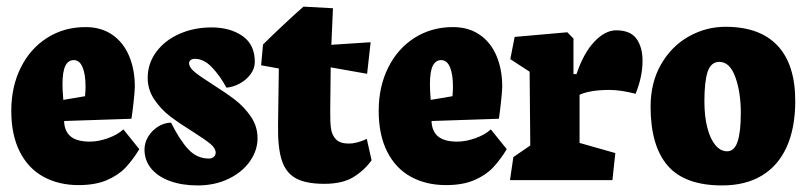

<svg xmlns="http://www.w3.org/2000/svg" viewBox="-20 -546 2448 582"><path d="M402.3 -93.8 354 -153.8Q335.9 -137.2 306.9 -127Q277.8 -116.7 252.4 -116.7Q213.4 -116.7 194.3 -132.3Q175.3 -147.9 174.3 -179.2L378.4 -186Q380.9 -199.7 384.8 -235.6Q388.7 -271.5 388.7 -283.2Q388.7 -335.4 371.3 -376.5Q354 -417.5 320.3 -440.7Q286.6 -463.9 239.3 -463.9Q174.3 -463.9 123 -431.4Q71.8 -398.9 43 -341.1Q14.2 -283.2 14.2 -210Q14.2 -137.2 39.8 -86.4Q65.4 -35.6 111.6 -10.3Q157.7 15.1 218.3 15.1Q268.6 15.1 303.5 0.2Q338.4 -14.6 360.4 -37.8Q382.3 -61 402.3 -93.8ZM239.3 -284.2Q239.3 -270 237.8 -254.4L171.9 -243.2Q169.4 -272.5 169.4 -289.6Q169.4 -328.6 178 -346.2Q186.5 -363.8 203.6 -363.8Q221.2 -363.8 230.2 -342.3Q239.3 -320.8 239.3 -284.2Z M760.7 -127Q760.7 -163.1 740.2 -192.9Q719.7 -222.7 691.9 -243.9Q664.1 -265.1 621.6 -292Q585.4 -314.9 569.3 -328.4Q553.2 -341.8 553.2 -354.5Q553.2 -360.4 557.9 -364Q562.5 -367.7 570.8 -367.7Q597.7 -367.7 622.1 -342.3Q646.5 -316.9 666.5 -280.3Q685.5 -281.7 705.6 -292.2Q725.6 -302.7 739 -320.3Q752.4 -337.9 752.4 -358.4Q752.4 -411.1 714.8 -437Q677.2 -462.9 621.6 -462.9Q567.4 -462.9 522.9 -442.9Q478.5 -422.9 453.1 -387.9Q427.7 -353 427.7 -310.1Q427.7 -273.9 447.8 -244.4Q467.8 -214.8 495.1 -193.8Q522.5 -172.9 564 -147Q601.1 -123.5 617.2 -110.4Q633.3 -97.2 633.8 -83.5Q633.8 -75.7 628.2 -70.6Q622.6 -65.4 612.8 -65.4Q577.1 -65.4 551 -93.3Q524.9 -121.1 498.5 -174.3Q477.5 -173.8 459 -162.1Q440.4 -150.4 429.2 -131.8Q418 -113.3 418 -92.3Q418 -59.6 438.5 -34.9Q459 -10.3 495.6 2.9Q532.2 16.1 578.6 16.1Q631.8 16.1 673.3 -4.2Q714.8 -24.4 737.8 -57.4Q760.7 -90.3 760.7 -127Z M822.8 -166.5Q821.8 -98.6 834 -60.5Q846.2 -22.5 876.7 -5.6Q907.2 11.2 962.9 11.2Q1018.1 11.2 1051 -9Q1084 -29.3 1106.4 -60.1L1091.8 -125Q1089.8 -124 1081.8 -120.6Q1073.7 -117.2 1061.5 -114Q1049.3 -110.8 1037.1 -110.8Q1010.7 -110.8 998.5 -123.5Q986.3 -136.2 983.4 -156Q980.5 -175.8 981 -210L982.4 -341.8L1092.8 -322.3L1103.5 -418L984.4 -410.2L989.3 -521L899.9 -525.9Q874.5 -503.9 836.9 -468.5Q799.3 -433.1 777.3 -411.1L771.5 -348.1L825.2 -338.4Z M1516.1 -93.8 1467.8 -153.8Q1449.7 -137.2 1420.7 -127Q1391.6 -116.7 1366.2 -116.7Q1327.1 -116.7 1308.1 -132.3Q1289.1 -147.9 1288.1 -179.2L1492.2 -186Q1494.6 -199.7 1498.5 -235.6Q1502.4 -271.5 1502.4 -283.2Q1502.4 -335.4 1485.1 -376.5Q1467.8 -417.5 1434.1 -440.7Q1400.4 -463.9 1353 -463.9Q1288.1 -463.9 1236.8 -431.4Q1185.5 -398.9 1156.7 -341.1Q1127.9 -283.2 1127.9 -210Q1127.9 -137.2 1153.6 -86.4Q1179.2 -35.6 1225.3 -10.3Q1271.5 15.1 1332 15.1Q1382.3 15.1 1417.2 0.2Q1452.1 -14.6 1474.1 -37.8Q1496.1 -61 1516.1 -93.8ZM1353 -284.2Q1353 -270 1351.6 -254.4L1285.6 -243.2Q1283.2 -272.5 1283.2 -289.6Q1283.2 -328.6 1291.7 -346.2Q1300.3 -363.8 1317.4 -363.8Q1335 -363.8 1344 -342.3Q1353 -320.8 1353 -284.2Z M1525.9 0H1836.4L1845.2 -82L1736.8 -112.8V-258.8Q1769.5 -273.4 1827.1 -273.4Q1861.3 -273.4 1906.7 -261.7Q1927.7 -313.5 1927.7 -361.8Q1927.7 -403.3 1909.2 -428.7Q1890.6 -454.1 1847.7 -454.1Q1814 -454.1 1781.2 -419.2Q1748.5 -384.3 1727.5 -321.3H1718.3V-429.2L1699.7 -448.2L1540 -434.1L1526.9 -366.7L1585.4 -328.6L1587.4 -105L1536.1 -69.8Z M2390.6 -239.7Q2390.6 -350.6 2336.9 -407.7Q2283.2 -464.8 2179.2 -464.8Q2120.1 -464.8 2067.9 -435.5Q2015.6 -406.2 1983.9 -351.1Q1952.1 -295.9 1952.1 -222.7Q1952.1 -104 2003.9 -43.9Q2055.7 16.1 2168.9 16.1Q2239.7 16.1 2289.3 -13.7Q2338.9 -43.5 2364.7 -100.8Q2390.6 -158.2 2390.6 -239.7ZM2225.6 -204.1Q2225.6 -146 2215.8 -116.7Q2206.1 -87.4 2184.1 -87.4Q2164.1 -87.4 2148.4 -106.2Q2132.8 -125 2124 -159.2Q2115.2 -193.4 2115.2 -238.8Q2115.2 -299.3 2125.2 -328.9Q2135.3 -358.4 2160.6 -358.4Q2192.4 -358.4 2209 -312.3Q2225.6 -266.1 2225.6 -204.1Z"/></svg>

Font: Neuton ExtraBold
Style: Regular
Weight: 800
Designer: Brian M Zick
Foundry: Brian M Zick
Version: Version 1.560